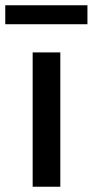

<svg xmlns="http://www.w3.org/2000/svg" viewBox="-37 -709 352 729"><path d="M87 0V-510H192V0ZM-17 -617V-689H295V-617Z"/></svg>

Font: Saira SemiExpanded Medium
Style: Regular
Weight: 500
Width: 6
Designer: Hector Gatti with collaboration of the Omnibus-Type team
Foundry: Omnibus-Type
Version: Version 1.101